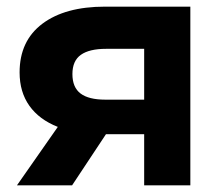

<svg xmlns="http://www.w3.org/2000/svg" viewBox="-20 -558 668 578"><path d="M553 -538V0H414V-154H299L197 0H31L154 -176Q98 -198 68.5 -239.5Q39 -281 39 -340Q39 -435 107.5 -486.5Q176 -538 296 -538ZM198 -335Q198 -295 222.5 -276.5Q247 -258 297 -258H414V-411H299Q249 -411 223.5 -393Q198 -375 198 -335Z"/></svg>

Font: CMG Sans
Style: Bold
Weight: 700
Designer: Julieta Ulanovsky
Foundry: Julieta Ulanovsky
Version: Version 7.200